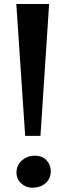

<svg xmlns="http://www.w3.org/2000/svg" viewBox="-20 -912 328 942"><path d="M221 -892.5 178.5 -245.5H103.5L60 -892.5ZM61 -65.5Q61 -102 87.8 -125Q114.5 -148 150.5 -148Q188.5 -148 208.8 -125.2Q229 -102.5 229 -73.5Q229 -34.5 203 -12.8Q177 9 137 9Q108 9 84.5 -11.8Q61 -32.5 61 -65.5Z"/></svg>

Font: Merriweather 36pt
Style: Bold
Weight: 700
Designer: Eben Sorkin
Foundry: Eben Sorkin
Version: Version 2.100